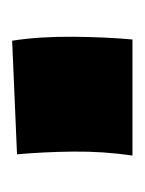

<svg xmlns="http://www.w3.org/2000/svg" viewBox="19 -252 238 316"><g transform="rotate(90 138.0 -94.0)"><path d="M47 5Q40 -40 40.5 -95Q41 -150 45 -193H236Q229 -145 229.5 -96Q230 -47 234 -3Z"/></g></svg>

Font: Marhey Light
Style: Regular
Weight: 300
Designer: Nur Syamsi & Bustanul Arifin
Foundry: Namelatype
Version: Version 1.000